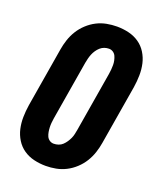

<svg xmlns="http://www.w3.org/2000/svg" viewBox="-139 -831 778 928"><g transform="rotate(20 250.0 -367.5)"><path d="M207 8Q176 8 146.5 1Q117 -6 93 -22.5Q69 -39 53.5 -64Q38 -89 31.5 -117.5Q25 -146 25.5 -177Q26 -208 31 -240L82 -545Q86 -570 94.5 -596Q103 -622 117.5 -645.5Q132 -669 153 -688.5Q174 -708 198.5 -720.5Q223 -733 249.5 -738Q276 -743 302 -743Q333 -743 362.5 -736Q392 -729 416 -712.5Q440 -696 455.5 -671Q471 -646 477.5 -617.5Q484 -589 483.5 -558Q483 -527 478 -495L427 -190Q423 -165 414.5 -139Q406 -113 391.5 -89.5Q377 -66 356 -46.5Q335 -27 310.5 -14.5Q286 -2 259.5 3Q233 8 207 8ZM207 -106Q219 -106 231 -110Q243 -114 252 -122.5Q261 -131 268 -141.5Q275 -152 280 -163Q285 -174 287.5 -186Q290 -198 292 -209L343 -514Q345 -526 346 -538Q347 -550 347 -561.5Q347 -573 344.5 -584.5Q342 -596 337.5 -606Q333 -616 323.5 -622.5Q314 -629 302 -629Q290 -629 278.5 -625Q267 -621 257.5 -612.5Q248 -604 241 -593.5Q234 -583 229.5 -572Q225 -561 222 -549Q219 -537 217 -526L166 -221Q164 -209 163 -197Q162 -185 162.5 -173.5Q163 -162 165 -150.5Q167 -139 171.5 -129Q176 -119 185.5 -112.5Q195 -106 207 -106Z"/></g></svg>

Font: Iosevka Term Curly Hv Obl
Style: Regular
Weight: 900
Italic angle: -9°
Designer: Belleve Invis
Foundry: Belleve Invis
Version: Version 32.3.0